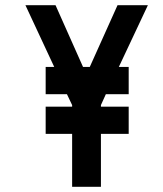

<svg xmlns="http://www.w3.org/2000/svg" viewBox="-20 -720 629 740"><path d="M369 0V-204H476V-309H369V-315L388 -357H476V-462H438L550 -700H433L326 -462H300L194 -700H78L189 -462H156V-357H238L258 -315V-309H156V-204H258V0Z"/></svg>

Font: Advent Pro
Style: Bold
Weight: 700
Designer: Andreas Kalpakidis
Foundry: Andreas Kalpakidis
Version: Version 2.002 2008